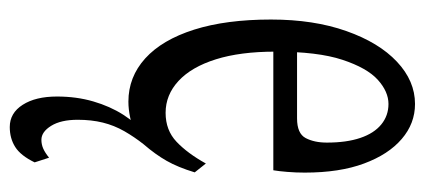

<svg xmlns="http://www.w3.org/2000/svg" viewBox="-264 -335 891 403"><g transform="rotate(90 181.5 -133.5)"><path d="M246.6 291.5Q217.3 291.5 200 264.4Q182.6 237.3 182.6 192.4Q182.6 151.4 192.9 116.2Q203.1 81.1 220.7 53.5Q238.3 25.9 259.8 9.8V29.3Q244.1 35.2 226.6 38.8Q209 42.5 193.4 42.5Q141.6 42.5 102.5 7.1Q63.5 -28.3 42.2 -95.5Q21 -162.6 21 -256.8Q21 -346.7 45.2 -415Q69.3 -483.4 109.6 -521.2Q149.9 -559.1 198.2 -559.1Q239.3 -559.1 271.7 -531.2Q304.2 -503.4 323.2 -452.1Q342.3 -400.9 342.3 -327.6Q342.3 -308.6 340.8 -291Q339.4 -273.4 337.4 -261.7H50.8V-311.5H228.5Q260.3 -311.5 269.8 -329.6Q279.3 -347.7 279.3 -374Q279.3 -415.5 269.5 -444.3Q259.8 -473.1 241.2 -488.3Q222.7 -503.4 198.2 -503.4Q172.4 -503.4 147.5 -481Q122.6 -458.5 105.5 -406.7Q88.4 -355 88.4 -265.6Q88.4 -192.4 104.5 -141.1Q120.6 -89.8 149.9 -62.7Q179.2 -35.6 216.8 -35.6Q253.4 -35.6 277.6 -58.6Q301.8 -81.5 323.2 -120.1L341.8 -96.7Q331.1 -61.5 317.6 -37.8Q304.2 -14.2 282.7 10.7Q267.6 29.8 255.4 51Q243.2 72.3 237.3 96.2Q231.4 120.1 231.4 148.9Q231.4 184.1 244.1 204.6Q256.8 225.1 273.4 225.1Q283.2 225.1 292 221.2Q300.8 217.3 311 209L320.8 239.3Q306.6 268.6 288.6 280Q270.5 291.5 246.6 291.5Z"/></g></svg>

Font: Scarab Serif
Style: Regular
Weight: 400
Designer: John Roberts
Foundry: Scarab
Version: 1.0